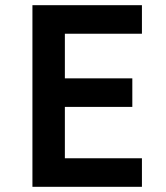

<svg xmlns="http://www.w3.org/2000/svg" viewBox="-20 -720 640 740"><path d="M105 0H527V-110H230V-308H490V-418H230V-590H527V-700H105Z"/></svg>

Font: CommitMonoV142 ExtLt
Style: Regular
Weight: 200
Monospace: yes
Designer: Eigil Nikolajsen
Foundry: Eigil Nikolajsen
Version: Version 1.142